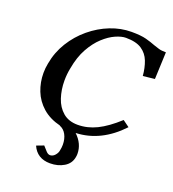

<svg xmlns="http://www.w3.org/2000/svg" viewBox="-156 -777 1015 1127"><g transform="rotate(20 351.0 -213.5)"><path d="M173 161 218 144Q234 163 245.5 174.5Q257 186 269 186Q286 186 299.5 170.5Q313 155 315 138Q317 129 318 120Q319 111 319 103Q319 67 304.5 40Q290 13 263 3H266Q197 -14 153 -53Q109 -92 88.5 -144.5Q68 -197 68 -255Q68 -285 74 -315Q87 -389 125.5 -451.5Q164 -514 220 -560.5Q276 -607 341 -632.5Q406 -658 472 -658Q531 -658 564.5 -649Q598 -640 623 -630Q640 -624 657 -619Q674 -614 702 -614L695 -445L622 -437Q618 -487 602.5 -527Q587 -567 552 -590.5Q517 -614 453 -614Q426 -614 389.5 -598Q353 -582 316 -548Q279 -514 249.5 -461Q220 -408 207 -334Q203 -315 201 -295Q199 -275 199 -255Q199 -198 215.5 -148Q232 -98 268 -67.5Q304 -37 360 -37Q421 -37 479 -65.5Q537 -94 605 -156L646 -126Q522 6 366 12Q418 61 418 124Q418 128 417.5 133.5Q417 139 416 144Q409 186 371.5 208.5Q334 231 285 231Q204 231 173 161Z"/></g></svg>

Font: Libertinus Serif Semibold Italic
Style: Regular
Weight: 600
Italic angle: -11.5°
Designer: Philipp H. Poll, Khaled Hosny
Foundry: Caleb Maclennan
Version: Version 7.051;RELEASE